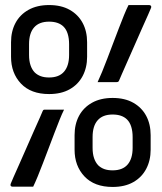

<svg xmlns="http://www.w3.org/2000/svg" viewBox="-20 -730 640 760"><path d="M174.3 -710Q222.5 -710 256 -691Q289.6 -672 307.2 -639Q324.8 -606.1 324.8 -562.6V-505.1Q324.8 -462.6 307.2 -429.1Q289.6 -395.7 256 -376.7Q222.5 -357.7 174.3 -357.7Q102.2 -357.7 62.9 -399.2Q23.7 -440.8 23.7 -505.1V-562.6Q23.7 -606.1 41.3 -639Q58.9 -672 92.8 -691Q126.6 -710 174.3 -710ZM95 -512.6Q95 -488.9 100.8 -471.8Q106.5 -454.7 117.5 -443.2Q127.8 -433.3 141.7 -428.3Q155.6 -423.3 174.3 -423.3Q213.8 -423.3 233.6 -446.4Q253.5 -469.4 253.5 -512.6V-555.1Q253.5 -578.2 248 -595.9Q242.6 -613.6 231.6 -624.5Q211.8 -644.3 174.3 -644.3Q135.1 -644.3 115.1 -621.6Q95 -598.9 95 -555.1ZM425.7 -342.3Q474 -342.3 507.5 -323.3Q541.1 -304.3 558.7 -271.4Q576.3 -238.4 576.3 -194.9V-137.4Q576.3 -94.9 558.7 -61.5Q541.1 -28 507.5 -9Q474 10 425.7 10Q353.7 10 314.4 -31.6Q275.2 -73.2 275.2 -137.4V-194.9Q275.2 -238.4 292.8 -271.4Q310.4 -304.3 344.2 -323.3Q378.1 -342.3 425.7 -342.3ZM346.5 -144.9Q346.5 -121.2 352.3 -104.1Q358 -87 368.9 -75.5Q379.3 -65.6 393.2 -60.6Q407.1 -55.7 425.7 -55.7Q465.3 -55.7 485.1 -78.7Q505 -101.7 505 -144.9V-187.4Q505 -210.5 499.5 -228.2Q494 -245.9 483.1 -256.8Q463.3 -276.7 425.7 -276.7Q386.6 -276.7 366.6 -253.9Q346.5 -231.2 346.5 -187.4ZM366.4 -405Q374.4 -421.9 384.2 -445.8Q394 -469.8 405 -498.6Q416.1 -527.4 427.5 -557.9Q439 -588.4 450.1 -617.2Q461.1 -646 470.9 -670.1Q480.7 -694.1 488.7 -710Q492.1 -710 503.5 -710Q514.8 -710 528.6 -710Q542.5 -710 553.8 -710Q565.1 -710 569.1 -710Q573.1 -710 575.6 -708.5Q578.1 -707 578.6 -704Q579.1 -701 577.1 -697Q575.6 -692.4 566 -671.1Q556.5 -649.8 542.6 -618.8Q528.8 -587.8 513.9 -553.6Q498.9 -519.4 485.1 -488.4Q471.3 -457.4 462.3 -436.7Q453.3 -416 451.7 -412Q450.2 -408 448 -406.5Q445.7 -405 441.7 -405Q438.3 -405 427.9 -405Q417.4 -405 404.3 -405Q391.1 -405 380.4 -405Q369.8 -405 366.4 -405ZM233.6 -296Q225.6 -280.1 215.8 -255.7Q206 -231.2 195 -202.4Q183.9 -173.6 172.5 -143.1Q161 -112.6 149.9 -83.8Q138.9 -55 129.1 -31.2Q119.3 -7.5 111.3 9Q107.9 9 96.5 9Q85.2 9 71.4 9Q57.5 9 46.2 9Q34.9 9 30.9 9Q26.9 9 24.4 7.5Q21.9 6 21.6 3Q21.3 0 22.9 -4Q24.4 -8 33.7 -29.3Q42.9 -50.6 57.1 -81.9Q71.2 -113.2 86.1 -147.7Q101.1 -182.2 114.9 -213.2Q128.7 -244.2 138 -264.9Q147.3 -285.6 148.3 -289Q150.3 -294 152.3 -295Q154.3 -296 158.3 -296Q161.7 -296 172.1 -296Q182.6 -296 195.7 -296Q208.9 -296 219.6 -296Q230.2 -296 233.6 -296Z"/></svg>

Font: Recursive Sans Linear Light
Style: Regular
Weight: 300
Version: Version 1.085